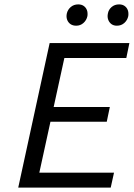

<svg xmlns="http://www.w3.org/2000/svg" viewBox="-20 -854 609 874"><path d="M484 0H63L206 -658H569L555 -590H273L159 -68H499ZM154 -300 169 -367H480L466 -300ZM327 -737Q311 -737 300.5 -744.5Q290 -752 285.5 -764.5Q281 -777 284 -792Q288 -810 302 -822Q316 -834 336 -834Q351 -834 361 -827Q371 -820 375.5 -808.5Q380 -797 378 -781Q374 -762 360 -749.5Q346 -737 327 -737ZM512 -737Q497 -737 487 -744.5Q477 -752 472.5 -764.5Q468 -777 471 -792Q474 -810 488 -822Q502 -834 522 -834Q537 -834 547 -827Q557 -820 561.5 -808.5Q566 -797 564 -781Q560 -762 546 -749.5Q532 -737 512 -737Z"/></svg>

Font: Ysabeau Infant Medium
Style: Italic
Weight: 500
Italic angle: -12°
Designer: Christian Thalmann (Catharsis Fonts)
Version: Version 2.001;gftools[0.9.30]; featfreeze: ss01,ss02,lnum